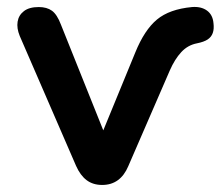

<svg xmlns="http://www.w3.org/2000/svg" viewBox="-20 -517 627 545"><path d="M270 8Q244 8 226 -5.5Q208 -19 196 -46L36 -415Q27 -437 30 -455.5Q33 -474 48 -485.5Q63 -497 90 -497Q113 -497 127.5 -486.5Q142 -476 153 -447L288 -110H258L364 -368Q390 -432 425.5 -461.5Q461 -491 525 -497Q551 -499 567.5 -487Q584 -475 586 -451Q588 -435 584 -423.5Q580 -412 569.5 -405Q559 -398 539 -394Q513 -389 494.5 -369Q476 -349 462 -317L344 -45Q333 -19 314.5 -5.5Q296 8 270 8Z"/></svg>

Font: Nunito ExtraLight
Style: Regular
Weight: 200
Designer: Vernon Adams
Foundry: Vernon Adams
Version: Version 3.602